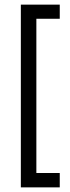

<svg xmlns="http://www.w3.org/2000/svg" viewBox="-20 -727 303 829"><path d="M238 20V82H70V-707H238V-646H137V20Z"/></svg>

Font: Blinker
Style: Regular
Weight: 400
Designer: Juergen Huber
Foundry: supertype
Version: Version 1.017;hotconv 1.0.117;makeotfexe 2.5.65602